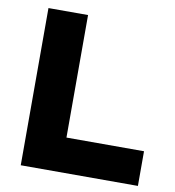

<svg xmlns="http://www.w3.org/2000/svg" viewBox="-79 -771 769 842"><g transform="rotate(10 305.0 -350.0)"><path d="M69.2 0V-700H245.5V-154.4H590.9V0Z"/></g></svg>

Font: REM Medium
Style: Regular
Weight: 500
Designer: Octavio Pardo
Foundry: Ashler Design
Version: Version 1.005;gftools[0.9.28]